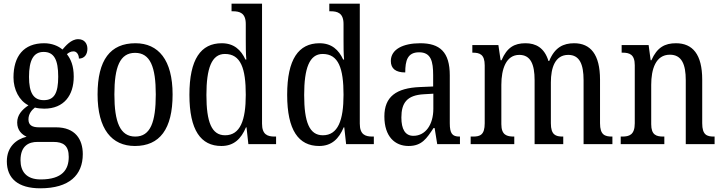

<svg xmlns="http://www.w3.org/2000/svg" viewBox="-20 -780 3911 1039"><path d="M198 239C355 239 428 167 428 54C428 -26 387 -91 283 -91H191C152 -91 134 -104 134 -134C134 -164 152 -185 169 -198C181 -194 205 -192 219 -192C327 -192 379 -265 379 -365C379 -425 363 -460 342 -487C353 -496 363 -502 378 -502C396 -502 407 -483 407 -463C439 -463 453 -488 453 -516C453 -544 437 -568 403 -568C364 -568 334 -530 318 -512C296 -531 261 -546 219 -546C108 -546 53 -476 53 -361C53 -295 84 -235 134 -210C98 -186 73 -157 73 -117C73 -74 99 -52 124 -40C68 -27 17 15 17 93C17 185 77 239 198 239ZM217 -238C161 -238 137 -278 137 -364C137 -454 161 -499 216 -499C273 -499 295 -456 295 -365C295 -277 274 -238 217 -238ZM200 191C121 191 91 146 91 87C91 8 137 -12 182 -12H269C323 -12 352 8 352 69C352 137 318 191 200 191Z M710 10C844 10 914 -81 914 -269C914 -456 837 -546 713 -546C577 -546 508 -456 508 -269C508 -81 585 10 710 10ZM712 -41C630 -41 599 -119 599 -269C599 -418 629 -494 711 -494C793 -494 823 -418 823 -269C823 -119 794 -41 712 -41Z M1178 10C1246 10 1285 -29 1311 -91H1314L1324 0H1474V-41H1466C1427 -41 1398 -52 1398 -111V-760H1233V-719H1240C1277 -719 1310 -710 1310 -650V-565C1310 -529 1310 -490 1313 -458H1308C1284 -510 1246 -546 1180 -546C1067 -546 1005 -460 1005 -267C1005 -75 1067 10 1178 10ZM1198 -48C1125 -48 1097 -120 1097 -266C1097 -410 1125 -488 1197 -488C1283 -488 1310 -410 1310 -267C1310 -129 1280 -48 1198 -48Z M1707 10C1775 10 1814 -29 1840 -91H1843L1853 0H2003V-41H1995C1956 -41 1927 -52 1927 -111V-760H1762V-719H1769C1806 -719 1839 -710 1839 -650V-565C1839 -529 1839 -490 1842 -458H1837C1813 -510 1775 -546 1709 -546C1596 -546 1534 -460 1534 -267C1534 -75 1596 10 1707 10ZM1727 -48C1654 -48 1626 -120 1626 -266C1626 -410 1654 -488 1726 -488C1812 -488 1839 -410 1839 -267C1839 -129 1809 -48 1727 -48Z M2191 10C2263 10 2289 -31 2326 -87H2332L2346 0H2469V-41H2466C2428 -41 2414 -57 2414 -113V-372C2414 -499 2360 -546 2254 -546C2161 -546 2095 -513 2095 -450C2095 -408 2122 -388 2173 -388C2173 -452 2185 -497 2248 -497C2313 -497 2324 -447 2324 -373V-312L2254 -309C2123 -304 2060 -256 2060 -150C2060 -41 2117 10 2191 10ZM2217 -45C2172 -45 2152 -82 2152 -144C2152 -223 2182 -265 2274 -270L2325 -273V-191C2325 -106 2283 -45 2217 -45Z M2527 0H2763V-41H2761C2723 -41 2693 -49 2693 -108V-321C2693 -407 2719 -483 2790 -483C2851 -483 2873 -433 2873 -346V0H3028V-41H3025C2987 -41 2961 -50 2961 -113V-334C2961 -414 2984 -483 3055 -483C3116 -483 3138 -433 3138 -346V0H3294V-41H3292C3253 -41 3227 -50 3227 -113V-349C3227 -486 3175 -546 3087 -546C3029 -546 2982 -524 2952 -450H2948C2926 -522 2879 -546 2824 -546C2764 -546 2724 -524 2694 -454H2689L2677 -536H2536V-495H2538C2576 -495 2603 -486 2603 -426V-113C2603 -50 2578 -41 2540 -41H2527Z M3339 0H3575V-41H3570C3532 -41 3504 -49 3504 -108V-321C3504 -405 3528 -484 3605 -484C3669 -484 3691 -432 3691 -346V0H3847V-41H3843C3805 -41 3780 -50 3780 -113V-349C3780 -486 3728 -546 3638 -546C3578 -546 3536 -524 3505 -454H3501L3490 -536H3344V-495H3349C3386 -495 3415 -486 3415 -427V-113C3415 -50 3385 -41 3347 -41H3339Z"/></svg>

Font: Noto Serif Sinhala Condensed
Style: Regular
Weight: 400
Width: 3
Designer: Jelle Bosma - Monotype Design Team
Foundry: Monotype Imaging Inc.
Version: Version 2.007